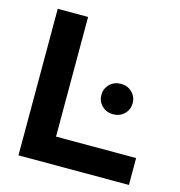

<svg xmlns="http://www.w3.org/2000/svg" viewBox="-104 -793 832 886"><g transform="rotate(15 311.5 -350.0)"><path d="M63.4 0V-700H208.4V-128.4H591V0ZM435.5 -296Q403.3 -296 382 -317.1Q360.7 -338.2 360.7 -368.6Q360.7 -399 382 -420.1Q403.3 -441.2 435.5 -441.2Q467.6 -441.2 488.9 -420.1Q510.2 -399 510.2 -368.6Q510.2 -338.2 488.9 -317.1Q467.6 -296 435.5 -296Z"/></g></svg>

Font: Red Hat Display
Style: Regular
Weight: 300
Designer: Pentagram, MCKL
Foundry: Pentagram, MCKL
Version: Version 1.023